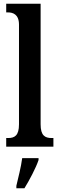

<svg xmlns="http://www.w3.org/2000/svg" viewBox="-20 -780 317 1021"><path d="M13 0H264V-46H255C219 -46 196 -59 196 -119V-760H13V-714H23C47 -714 81 -705 81 -649V-119C81 -59 58 -46 23 -46H13ZM67 208V221H110C136 179 171 113 185 71V61H98C92 108 77 165 67 208Z"/></svg>

Font: Noto Serif Sinhala ExtraCondensed SemiBold
Style: Regular
Weight: 600
Width: 2
Designer: Jelle Bosma - Monotype Design Team
Foundry: Monotype Imaging Inc.
Version: Version 2.007